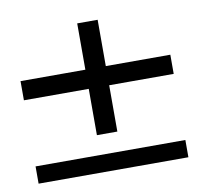

<svg xmlns="http://www.w3.org/2000/svg" viewBox="-60 -529 620 592"><g transform="rotate(-10 250.0 -233.0)"><path d="M218 -116V-261H15V-321H218V-466H282V-321H484V-261H282V-116ZM15 0V-54H484V0Z"/></g></svg>

Font: DM Sans Light
Style: Regular
Weight: 300
Designer: Colophon Foundry, Jonny Pinhorn
Foundry: Colophon Foundry
Version: Version 4.004; ttfautohint (v1.8.4.7-5d5b)